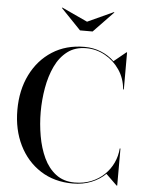

<svg xmlns="http://www.w3.org/2000/svg" viewBox="-63 -1018 806 1078"><g transform="rotate(5 340.0 -479.5)"><path d="M388 10Q283.5 10 206 -39.8Q128.5 -89.5 85.5 -176.5Q42.5 -263.5 42.5 -375Q42.5 -486.5 85.5 -573.5Q128.5 -660.5 206 -710.2Q283.5 -760 388 -760Q437.5 -760 480.8 -742.5Q524 -725 556 -694L624.5 -750H628V-541H624Q619 -602.5 586.5 -650.5Q554 -698.5 504.2 -726Q454.5 -753.5 398 -753.5Q335.5 -753.5 292.2 -720.5Q249 -687.5 223.2 -632.5Q197.5 -577.5 185.8 -510.5Q174 -443.5 174 -375Q174 -307 185.8 -239.8Q197.5 -172.5 223.2 -117.5Q249 -62.5 292.2 -29.5Q335.5 3.5 398 3.5Q449.5 3.5 491.5 -13.5Q533.5 -30.5 564.5 -60.2Q595.5 -90 613.2 -128.2Q631 -166.5 634 -209H638V0H634.5L572 -60.5Q539.5 -28 492.2 -9Q445 10 388 10ZM354 -850 241.5 -967 244 -969 389 -902 535 -969 537.5 -967 425 -850Z"/></g></svg>

Font: Bodoni Moda 48pt Medium
Style: Regular
Weight: 500
Designer: Owen Earl
Foundry: indestructible type
Version: Version 2.005